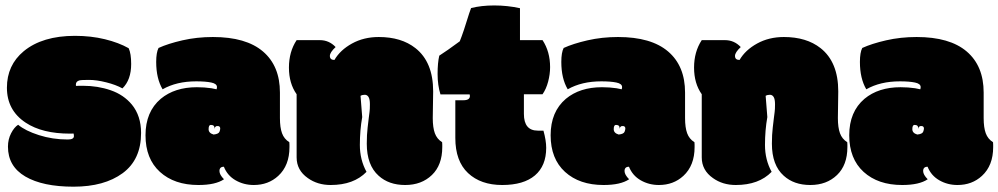

<svg xmlns="http://www.w3.org/2000/svg" viewBox="-20 -684 3739 719"><path d="M276.9 -382.8Q284.2 -384.8 313 -384.8Q341.8 -384.8 377.7 -375.7Q413.6 -366.7 438.5 -353Q471.2 -384.8 471.2 -444.3Q471.2 -483.4 461.9 -503.4Q424.8 -524.4 372.8 -537.1Q320.8 -549.8 260.7 -549.8Q138.7 -549.8 68.8 -492.2Q5.9 -439.9 5.9 -355.5Q5.9 -271 76.2 -224.6Q138.2 -183.6 241.7 -183.6H247.1Q252 -183.6 255.4 -184.1Q256.8 -180.2 256.8 -174.3Q256.8 -161.6 233.9 -161.6Q176.8 -161.6 125.7 -178Q74.7 -194.3 47.9 -216.8Q33.2 -207.5 21.5 -184.8Q9.8 -162.1 9.8 -134.8Q9.8 -61 75 -22.9Q140.1 15.1 255.4 15.1Q370.6 15.1 439.5 -35.6Q508.3 -86.4 508.3 -186Q508.3 -250 474.1 -292Q443.4 -329.1 394.8 -345.9Q346.2 -362.8 290.5 -362.8H278.8Q270 -362.8 264.6 -362.3Q264.2 -362.8 264.2 -365.2V-367.7Q264.2 -378.9 276.9 -382.8Z M1028.3 -241.7V-337.4Q1028.3 -437 964.8 -491.2Q901.4 -545.4 777.3 -545.4Q717.3 -545.4 663.1 -533Q608.9 -520.5 573.7 -504.4Q564.9 -487.3 564.9 -452.1Q564.9 -390.1 588.9 -349.6Q641.1 -379.4 714.8 -379.4Q749.5 -379.4 771 -375Q792.5 -370.6 792.5 -357.9Q792.5 -354.5 791 -349.6Q789.6 -350.1 772 -353.5Q745.6 -357.4 717.3 -357.4Q634.3 -357.4 582 -314Q524.9 -265.6 524.9 -177.5Q524.9 -89.4 578.9 -40.3Q632.8 8.8 723.1 8.8Q787.1 8.8 818.8 -12.7Q801.8 -29.8 801.8 -43.5Q801.8 -59.6 818.4 -59.6Q831.5 -26.4 862.3 -8.8Q893.1 8.8 930.2 8.8Q984.9 8.8 1022 -25.4Q1064 -64 1064 -133.3V-142.1Q1064 -148.9 1063.5 -151.4Q1043.9 -163.6 1036.1 -185.1Q1028.3 -206.5 1028.3 -241.7ZM769.5 -216.3Q777.3 -216.3 780.8 -212.4Q784.2 -208.5 782.2 -200.2Q785.2 -213.9 797.4 -211.9Q800.8 -211.4 802.7 -209Q807.1 -204.1 801.8 -190.4Q798.3 -182.1 779.8 -180.2Q761.2 -185.5 761.2 -200.2Q761.2 -216.3 769.5 -216.3Z M1600.6 -241.7 1602.1 -341.8Q1602.1 -451.7 1535.6 -503.9Q1482.9 -545.4 1398.4 -545.4Q1342.3 -545.4 1298.1 -521Q1253.9 -496.6 1232.4 -459.5Q1215.3 -459.5 1215.3 -474.6Q1215.3 -487.8 1236.8 -507.8Q1212.4 -533.7 1177.7 -533.7H1090.8Q1062 -490.2 1062 -430.9Q1062 -371.6 1090.8 -331.1V-94.7Q1090.8 -46.4 1132.8 -17.1Q1168.9 8.8 1218.3 8.8Q1304.7 8.8 1352.5 -40.5Q1327.6 -85.9 1327.6 -141.1Q1327.6 -196.3 1336.4 -245.6L1330.1 -325.2Q1336.9 -329.1 1345.9 -329.1Q1355 -329.1 1360.1 -320.8Q1365.2 -312.5 1365.2 -293.5Q1365.2 -274.4 1363.8 -264.6Q1362.3 -254.9 1361.1 -243.7Q1359.9 -232.4 1356.7 -206.3Q1353.5 -180.2 1353.5 -146Q1353.5 -65.4 1397.9 -25.9Q1436 8.8 1497.3 8.8Q1558.6 8.8 1597.4 -28.6Q1636.2 -65.9 1636.2 -133.3V-142.1Q1636.2 -148.9 1635.7 -151.4Q1616.2 -163.6 1608.4 -185.1Q1600.6 -206.5 1600.6 -241.7Z M1685.1 -308.6V-167.5Q1685.1 -80.6 1732.7 -35.9Q1780.3 8.8 1860.6 8.8Q1940.9 8.8 1983.2 -27.1Q2025.4 -63 2025.4 -130.4Q2025.4 -157.7 2015.1 -194.8H1994.1Q1941.9 -194.8 1941.9 -257.3V-331.1H2011.7Q2025.4 -350.6 2032.7 -378.4Q2040 -406.2 2040 -432.6Q2040 -490.7 2011.7 -533.7H1927.2V-653.3Q1879.9 -663.6 1831.1 -663.6Q1782.2 -663.6 1744.1 -653.8Q1740.2 -644.5 1737.3 -634.8Q1715.3 -562.5 1701.7 -529.3Q1652.8 -493.2 1625 -475.6Q1618.7 -449.2 1618.7 -407Q1618.7 -364.7 1629.4 -330.6H1738.8Q1739.7 -326.7 1739.7 -324.7Q1739.7 -308.6 1715.3 -308.6Z M2545.4 -241.7V-337.4Q2545.4 -437 2481.9 -491.2Q2418.5 -545.4 2294.4 -545.4Q2234.4 -545.4 2180.2 -533Q2126 -520.5 2090.8 -504.4Q2082 -487.3 2082 -452.1Q2082 -390.1 2106 -349.6Q2158.2 -379.4 2231.9 -379.4Q2266.6 -379.4 2288.1 -375Q2309.6 -370.6 2309.6 -357.9Q2309.6 -354.5 2308.1 -349.6Q2306.6 -350.1 2289.1 -353.5Q2262.7 -357.4 2234.4 -357.4Q2151.4 -357.4 2099.1 -314Q2042 -265.6 2042 -177.5Q2042 -89.4 2095.9 -40.3Q2149.9 8.8 2240.2 8.8Q2304.2 8.8 2335.9 -12.7Q2318.8 -29.8 2318.8 -43.5Q2318.8 -59.6 2335.4 -59.6Q2348.6 -26.4 2379.4 -8.8Q2410.2 8.8 2447.3 8.8Q2502 8.8 2539.1 -25.4Q2581.1 -64 2581.1 -133.3V-142.1Q2581.1 -148.9 2580.6 -151.4Q2561 -163.6 2553.2 -185.1Q2545.4 -206.5 2545.4 -241.7ZM2286.6 -216.3Q2294.4 -216.3 2297.9 -212.4Q2301.3 -208.5 2299.3 -200.2Q2302.2 -213.9 2314.5 -211.9Q2317.9 -211.4 2319.8 -209Q2324.2 -204.1 2318.8 -190.4Q2315.4 -182.1 2296.9 -180.2Q2278.3 -185.5 2278.3 -200.2Q2278.3 -216.3 2286.6 -216.3Z M3117.7 -241.7 3119.1 -341.8Q3119.1 -451.7 3052.7 -503.9Q3000 -545.4 2915.5 -545.4Q2859.4 -545.4 2815.2 -521Q2771 -496.6 2749.5 -459.5Q2732.4 -459.5 2732.4 -474.6Q2732.4 -487.8 2753.9 -507.8Q2729.5 -533.7 2694.8 -533.7H2607.9Q2579.1 -490.2 2579.1 -430.9Q2579.1 -371.6 2607.9 -331.1V-94.7Q2607.9 -46.4 2649.9 -17.1Q2686 8.8 2735.4 8.8Q2821.8 8.8 2869.6 -40.5Q2844.7 -85.9 2844.7 -141.1Q2844.7 -196.3 2853.5 -245.6L2847.2 -325.2Q2854 -329.1 2863 -329.1Q2872.1 -329.1 2877.2 -320.8Q2882.3 -312.5 2882.3 -293.5Q2882.3 -274.4 2880.9 -264.6Q2879.4 -254.9 2878.2 -243.7Q2877 -232.4 2873.8 -206.3Q2870.6 -180.2 2870.6 -146Q2870.6 -65.4 2915 -25.9Q2953.1 8.8 3014.4 8.8Q3075.7 8.8 3114.5 -28.6Q3153.3 -65.9 3153.3 -133.3V-142.1Q3153.3 -148.9 3152.8 -151.4Q3133.3 -163.6 3125.5 -185.1Q3117.7 -206.5 3117.7 -241.7Z M3663.6 -241.7V-337.4Q3663.6 -437 3600.1 -491.2Q3536.6 -545.4 3412.6 -545.4Q3352.5 -545.4 3298.3 -533Q3244.1 -520.5 3209 -504.4Q3200.2 -487.3 3200.2 -452.1Q3200.2 -390.1 3224.1 -349.6Q3276.4 -379.4 3350.1 -379.4Q3384.8 -379.4 3406.2 -375Q3427.7 -370.6 3427.7 -357.9Q3427.7 -354.5 3426.3 -349.6Q3424.8 -350.1 3407.2 -353.5Q3380.9 -357.4 3352.5 -357.4Q3269.5 -357.4 3217.3 -314Q3160.2 -265.6 3160.2 -177.5Q3160.2 -89.4 3214.1 -40.3Q3268.1 8.8 3358.4 8.8Q3422.4 8.8 3454.1 -12.7Q3437 -29.8 3437 -43.5Q3437 -59.6 3453.6 -59.6Q3466.8 -26.4 3497.6 -8.8Q3528.3 8.8 3565.4 8.8Q3620.1 8.8 3657.2 -25.4Q3699.2 -64 3699.2 -133.3V-142.1Q3699.2 -148.9 3698.7 -151.4Q3679.2 -163.6 3671.4 -185.1Q3663.6 -206.5 3663.6 -241.7ZM3404.8 -216.3Q3412.6 -216.3 3416 -212.4Q3419.4 -208.5 3417.5 -200.2Q3420.4 -213.9 3432.6 -211.9Q3436 -211.4 3438 -209Q3442.4 -204.1 3437 -190.4Q3433.6 -182.1 3415 -180.2Q3396.5 -185.5 3396.5 -200.2Q3396.5 -216.3 3404.8 -216.3Z"/></svg>

Font: Friends & Family
Style: Regular
Weight: 400
Designer: Sarang Kulkarni, Maithili Shingre, Noopur Datye
Foundry: Ek Type
Version: Version 1.000;hotconv 1.0.117;makeotfexe 2.5.65602